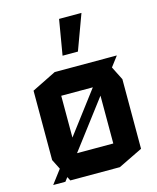

<svg xmlns="http://www.w3.org/2000/svg" viewBox="-113 -828 740 906"><g transform="rotate(-15 257.0 -375.0)"><path d="M34 0V-1L421 -513H481V-512L93 0ZM179 -397V-513H420L478 -398V-397ZM117 0 59 -115V-116H358V0ZM59 -116V-454L178 -513H179V-116ZM358 0V-397H478V-58L359 0ZM234 -578 263 -750H372V-749L309 -578Z"/></g></svg>

Font: Foldit Medium
Style: Regular
Weight: 500
Version: Version 1.003